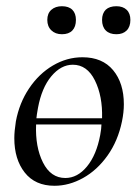

<svg xmlns="http://www.w3.org/2000/svg" viewBox="-20 -583 441 617"><path d="M31 -193Q42 -252 73.5 -299Q105 -346 150 -372.5Q195 -399 245 -399Q309 -399 343.5 -357.5Q378 -316 378 -248Q378 -222 372 -193Q359 -130 325.5 -83Q292 -36 247 -11Q202 14 155 14Q93 14 59.5 -28.5Q26 -71 26 -139Q26 -161 31 -193ZM118 -61Q143 -11 190 -11Q229 -11 259.5 -48Q290 -85 302 -149Q306 -171 306 -183H96Q93 -111 118 -61ZM308 -203Q310 -274 285 -324.5Q260 -375 214 -375Q176 -375 145 -338Q114 -301 102 -236Q98 -214 97 -203ZM132 -519Q132 -540 145 -551.5Q158 -563 179 -563Q201 -563 212.5 -551.5Q224 -540 224 -519Q224 -497 212.5 -485Q201 -473 179 -473Q158 -473 145 -485.5Q132 -498 132 -519ZM320 -552Q332 -563 354 -563Q375 -563 387 -551.5Q399 -540 399 -519Q399 -497 387 -485Q375 -473 354 -473Q332 -473 320 -485Q308 -497 308 -519Q308 -540 320 -552Z"/></svg>

Font: CormorantInfant-MediumItalic
Style: Italic
Weight: 500
Italic angle: -10°
Designer: Christian Thalmann (Catharsis Fonts)
Foundry: Catharsis Fonts
Version: Version 3.303